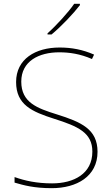

<svg xmlns="http://www.w3.org/2000/svg" viewBox="-20 -972 583 1002"><path d="M397 -945V-952H367C338 -909 273 -838 228 -798V-792H249C302 -836 362 -900 397 -945ZM489 -180C489 -298 404 -335 277 -375C174 -407 91 -437 91 -546C91 -653 183 -699 289 -699C342 -699 398 -691 460 -664L471 -687C412 -713 354 -724 291 -724C165 -724 64 -664 64 -544C64 -425 147 -389 263 -352C386 -313 462 -280 462 -181C462 -65 365 -15 252 -15C171 -15 109 -29 56 -48V-19C104 -5 158 10 250 10C380 10 489 -51 489 -180Z"/></svg>

Font: Noto Sans Malayalam Thin
Style: Regular
Weight: 100
Designer: Jelle Bosma - Monotype Design Team
Foundry: Monotype Imaging Inc.
Version: Version 2.104